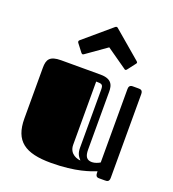

<svg xmlns="http://www.w3.org/2000/svg" viewBox="-138 -863 885 980"><g transform="rotate(20 304.0 -373.5)"><path d="M405 -419C405 -450 410 -500 334 -500H120C58 -500 45 -477 45 -432V-157C45 -34 109 10 249 10C386 10 459 -20 488 -31C488 -9 491 0 508 0H539C551 0 563 -1 563 -23V-477C563 -499 551 -500 539 -500H508C491 -500 488 -488 488 -477V-79C479 -73 460 -65 445 -65C416 -65 405 -82 405 -119ZM363 -114C363 -85 371 -70 387 -53C374 -53 325 -63 325 -116V-459C356 -459 363 -457 363 -428ZM438 -569C440 -567 442 -566 444 -566C447 -566 449 -567 452 -571L485 -614C487 -616 488 -619 488 -621C488 -623 486 -625 483 -628L335 -754C333 -755 332 -757 328 -757C325 -757 323 -755 321 -754L173 -628C170 -625 169 -623 169 -621C169 -619 170 -616 171 -614L204 -571C207 -567 210 -566 212 -566C214 -566 216 -567 219 -569L328 -646Z"/></g></svg>

Font: Fascinate Inline
Style: Regular
Weight: 900
Designer: Astigmatic (AOETI)
Foundry: Astigmatic (AOETI)
Version: Version 1.000